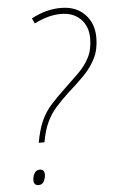

<svg xmlns="http://www.w3.org/2000/svg" viewBox="-53 -760 475 802"><g transform="rotate(-5 185.0 -359.5)"><path d="M92 -171Q102 -226 118 -261.5Q134 -297 158.5 -324.5Q183 -352 218 -385Q252 -417 280.5 -445Q309 -473 326.5 -506.5Q344 -540 344 -587Q344 -638 313 -668.5Q282 -699 232 -699Q204 -699 176.5 -691.5Q149 -684 119 -669L109 -691Q143 -709 173 -716.5Q203 -724 233 -724Q296 -724 333 -686Q370 -648 370 -588Q370 -539 352 -502.5Q334 -466 303.5 -434.5Q273 -403 234 -369Q202 -339 179 -313Q156 -287 140.5 -254Q125 -221 116 -171ZM77 5Q56 5 56 -17Q56 -31 63.5 -45Q71 -59 86 -59Q106 -59 106 -36Q106 -23 99 -9Q92 5 77 5Z"/></g></svg>

Font: Noto Sans SemiCondensed Thin
Style: Italic
Weight: 100
Width: 4
Italic angle: -12°
Designer: Monotype Design Team
Foundry: Monotype Imaging Inc.
Version: Version 2.013; ttfautohint (v1.8.4.7-5d5b)